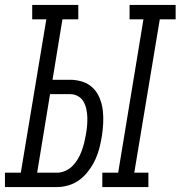

<svg xmlns="http://www.w3.org/2000/svg" viewBox="-60 -755 729 775"><path d="M353 0V-58H417L519 -677H463V-735H649V-677H585L482 -58H539V0ZM-40 0V-58H24L127 -677H70V-735H256V-677H192L152 -433H223Q249 -433 273.5 -425Q298 -417 315.5 -399.5Q333 -382 342.5 -358.5Q352 -335 355 -309Q358 -283 356.5 -256.5Q355 -230 351 -204Q347 -180 341 -156.5Q335 -133 324.5 -110.5Q314 -88 298.5 -67Q283 -46 263 -30.5Q243 -15 218.5 -7.5Q194 0 171 0ZM90 -58H171Q187 -58 204 -65.5Q221 -73 233.5 -86Q246 -99 255 -114.5Q264 -130 270 -146.5Q276 -163 280 -179.5Q284 -196 287 -213Q290 -230 291.5 -247.5Q293 -265 292.5 -281.5Q292 -298 288.5 -314.5Q285 -331 277 -345Q269 -359 254.5 -367Q240 -375 223 -375H142Z"/></svg>

Font: Iosevka Slab Light Extended
Style: Italic
Weight: 300
Width: 7
Italic angle: -9°
Monospace: yes
Designer: Belleve Invis
Foundry: Belleve Invis
Version: Version 11.1.0; ttfautohint (v1.8.3)